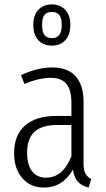

<svg xmlns="http://www.w3.org/2000/svg" viewBox="-20 -840 483 871"><path d="M394 -28 382 11Q350 3 333 -16Q316 -35 311 -71Q264 11 180 11Q118 11 81 -32Q44 -75 44 -145Q44 -227 93.5 -270.5Q143 -314 235 -314H304V-374Q304 -431 281.5 -459Q259 -487 211 -487Q156 -487 91 -459L75 -499Q150 -534 216 -534Q288 -534 323.5 -493.5Q359 -453 359 -378V-100Q359 -68 367.5 -52.5Q376 -37 394 -28ZM304 -131V-273H240Q170 -273 136.5 -242Q103 -211 103 -147Q103 -92 125.5 -63Q148 -34 189 -34Q265 -34 304 -131ZM299 -727Q299 -682 276 -657.5Q253 -633 215 -633Q177 -633 154 -657.5Q131 -682 131 -727Q131 -771 154 -795.5Q177 -820 215 -820Q253 -820 276 -795.5Q299 -771 299 -727ZM171 -727Q171 -695 182 -681Q193 -667 215 -667Q237 -667 248.5 -681Q260 -695 260 -727Q260 -759 248.5 -772.5Q237 -786 215 -786Q193 -786 182 -772.5Q171 -759 171 -727Z"/></svg>

Font: Fira Sans Extra Condensed Light
Style: Regular
Weight: 300
Width: 1
Designer: Carrois Corporate & Edenspiekermann AG
Foundry: Carrois Corporate GbR & Edenspiekermann AG
Version: Version 4.203